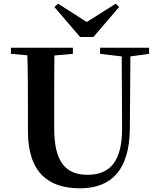

<svg xmlns="http://www.w3.org/2000/svg" viewBox="-20 -999 858 1038"><path d="M294 -979 274 -961 413 -799H485L624 -961L606 -979L449 -880ZM521 -708 638 -694 640 -312C642 -128 576 -54 453 -54C337 -54 273 -121 273 -305V-401C273 -501 273 -600 274 -699L374 -708V-741H39V-708L128 -700C131 -600 131 -500 131 -401V-290C131 -63 245 19 412 19C585 19 680 -83 682 -304L685 -694L786 -708V-741H521Z"/></svg>

Font: GenRyuMin2 TW B
Style: Regular
Weight: 700
Version: Version 2.100;PS 2.1;hotconv 16.6.51;makeotf.lib2.5.65220 DE